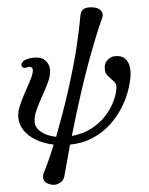

<svg xmlns="http://www.w3.org/2000/svg" viewBox="-62 -782 824 1062"><g transform="rotate(-5 350.0 -251.5)"><path d="M179 226Q148 217 140.5 198.5Q133 180 142 161Q156 135 173.5 96.5Q191 58 212 7Q160 -4 118.5 -27.5Q77 -51 53.5 -85.5Q30 -120 30 -161Q30 -189 43.5 -221.5Q57 -254 75 -287Q93 -320 109 -349.5Q125 -379 131 -401Q136 -421 128 -428.5Q120 -436 104 -432Q83 -426 75.5 -437Q68 -448 78 -461Q88 -473 107.5 -477.5Q127 -482 143 -482Q187 -482 207.5 -460Q228 -438 228 -407Q228 -378 211.5 -342Q195 -306 173 -267.5Q151 -229 134.5 -193Q118 -157 118 -127Q118 -94 148.5 -69.5Q179 -45 229 -35Q248 -85 269 -142.5Q290 -200 312 -267Q362 -422 387.5 -530.5Q413 -639 421 -690Q426 -717 442.5 -726Q459 -735 491 -731Q524 -727 537.5 -708Q551 -689 540 -667Q524 -634 499 -572.5Q474 -511 445.5 -433.5Q417 -356 390 -273Q371 -215 352 -153Q333 -91 316 -32Q378 -38 426 -63Q474 -88 507.5 -124Q541 -160 560.5 -200Q580 -240 585 -275Q588 -294 579.5 -305.5Q571 -317 560 -327Q550 -338 540 -350.5Q530 -363 530 -385Q529 -413 548 -432Q567 -451 594 -451Q630 -451 647.5 -432Q665 -413 669 -384.5Q673 -356 667 -326Q661 -291 644.5 -246.5Q628 -202 599.5 -157.5Q571 -113 529 -74.5Q487 -36 431 -11.5Q375 13 302 15Q285 77 272.5 123.5Q260 170 255 188Q249 210 226 221.5Q203 233 179 226Z"/></g></svg>

Font: Zen Old Mincho Medium
Style: Regular
Weight: 500
Designer: Yoshimichi Ohira
Foundry: Positype
Version: Version 1.500